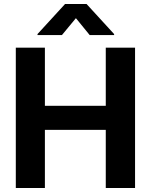

<svg xmlns="http://www.w3.org/2000/svg" viewBox="-20 -947 760 967"><path d="M59.6 -707H206.1V-414.1H512.7V-707H660.2V0H512.7V-293H206.1V0H59.6ZM362.3 -855.5 292 -770.5H168.9V-775.4L307.6 -926.8H416L554.7 -775.4V-770.5H431.6Z"/></svg>

Font: Pretendard GOV
Style: Bold
Weight: 700
Designer: Base glyphs from Inter by Rasmus Andersson; Hangeul glyphs from Noto Sans CJK(Source Han Sans) by Jang Soo-young and Kan
Foundry: Kil Hyung-jin
Version: Version 1.309